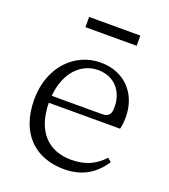

<svg xmlns="http://www.w3.org/2000/svg" viewBox="-133 -808 808 919"><g transform="rotate(20 270.5 -349.0)"><path d="M291 -488C376 -488 425 -427 425 -347C425 -314 416 -296 379 -296H124C134 -418 206 -488 291 -488ZM298 14C391 14 453 -26 498 -94L479 -110C436 -62 383 -40 315 -40C203 -40 124 -110 122 -260H485C489 -275 492 -295 492 -321C492 -440 413 -526 291 -526C160 -526 51 -418 51 -252C51 -76 154 14 298 14ZM163 -660H424V-712H163Z"/></g></svg>

Font: Kiri Minchoo Light
Style: Regular
Weight: 300
Designer: Ryoko NISHIZUKA 西塚涼子 (kana & ideographs); Frank Grießhammer (Latin, Greek & Cyrillic);
akenotsuki.com/eyeben/fonts/ (U+
Foundry: Adobe
akenotsuki.com/eyeben/fonts/
Version: Version 4.002;hotconv 1.0.119;makeotfexe 2.5.65604